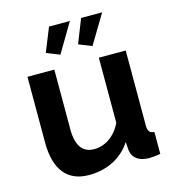

<svg xmlns="http://www.w3.org/2000/svg" viewBox="-110 -823 838 925"><g transform="rotate(-15 309.0 -360.5)"><path d="M237 -586 323 -731H219L171 -612ZM397 -586 484 -731H379L332 -612ZM56 -196C56 -61 113 10 221 10C309 10 385 -26 432 -98L435 -56C440 -17 472 6 520 6C535 6 551 5 578 0V-109C555 -111 546 -121 546 -150V-524H412V-199C381 -135 329 -104 277 -104C220 -104 190 -145 190 -225V-524H56Z"/></g></svg>

Font: FIGSv2-sans-serif
Style: Bold
Weight: 700
Designer: Matt McInerney, Pablo Impallari, Rodrigo Fuenzalida,Mirko Velimirovic
Foundry: Matt McInerney, Pablo Impallari, Rodrigo Fuenzalida
Version: Version 4.021;hotconv 1.0.109;makeotfexe 2.5.65596